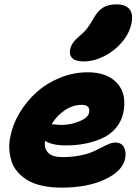

<svg xmlns="http://www.w3.org/2000/svg" viewBox="-20 -860 651 890"><path d="M366.2 -575.2Q331.1 -575.2 315.4 -590.3Q299.8 -605.5 305.2 -631.8Q311.5 -662.1 347.2 -691.9Q370.1 -710.4 384.5 -729.2Q398.9 -748 416 -778.8Q435.5 -812.5 460 -826.2Q484.4 -839.8 519 -839.8Q561.5 -839.8 579.8 -817.9Q598.1 -795.9 589.8 -752.9Q580.1 -705.6 545.2 -664.3Q510.3 -623 462.2 -599.1Q414.1 -575.2 366.2 -575.2ZM265.1 9.8Q216.3 9.8 176.3 1Q136.2 -7.8 109.1 -23.9Q82 -40 62.3 -62.3Q42.5 -84.5 33.9 -111.1Q25.4 -137.7 23.2 -168Q21 -198.2 28.8 -230Q39.6 -285.2 71.5 -338.1Q103.5 -391.1 149.7 -432.6Q195.8 -474.1 258.1 -499.5Q320.3 -524.9 386.2 -524.9Q477.1 -524.9 522.9 -474.6Q568.8 -424.3 551.8 -338.9Q543.5 -297.4 517.3 -266.6Q491.2 -235.8 453.4 -219Q415.5 -202.1 374 -194.1Q332.5 -186 286.1 -186Q220.7 -186 189 -207Q183.1 -174.3 202.1 -153.1Q221.2 -131.8 270 -131.8Q312.5 -131.8 348.4 -138.7Q384.3 -145.5 407.2 -155.5Q430.2 -165.5 449 -175.5Q467.8 -185.5 484.1 -192.4Q500.5 -199.2 514.2 -199.2Q543.9 -199.2 554.9 -177.2Q565.9 -155.3 560.1 -125Q548.3 -66.9 466.8 -28.6Q385.3 9.8 265.1 9.8ZM358.9 -374Q318.8 -374 281.7 -349.9Q244.6 -325.7 219.2 -284.2Q258.3 -280.8 262.2 -280.8Q306.2 -280.8 347.2 -297.4Q388.2 -314 393.1 -337.9Q396 -356.4 387.9 -365.2Q379.9 -374 358.9 -374Z"/></svg>

Font: Shantell Sans Normal
Style: Italic
Weight: 800
Italic angle: -11.31°
Designer: Stephen Nixon, Anya Danilova, Shantell Martin
Foundry: Arrow Type
Version: Version 1.006;[559af2be0]